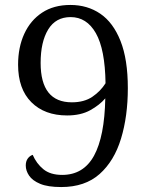

<svg xmlns="http://www.w3.org/2000/svg" viewBox="-20 -744 599 775"><path d="M227 11Q173 11 142 -2Q111 -15 97.5 -35Q84 -55 84 -76Q84 -93 92 -104Q100 -115 112 -119Q127 -84 155 -61Q183 -38 231 -38Q317 -38 359.5 -115.5Q402 -193 405 -347Q382 -320 344 -299Q306 -278 251 -278Q160 -278 106.5 -331.5Q53 -385 53 -483Q53 -553 78 -607.5Q103 -662 150 -693Q197 -724 264 -724Q333 -724 385 -688.5Q437 -653 466.5 -578.5Q496 -504 496 -388Q496 -275 468.5 -184.5Q441 -94 382 -41.5Q323 11 227 11ZM270 -331Q320 -331 353 -353.5Q386 -376 406 -408Q404 -545 367 -610Q330 -675 265 -675Q205 -675 174.5 -625Q144 -575 144 -490Q144 -331 270 -331Z"/></svg>

Font: Noto Serif Hentaigana
Style: Regular
Weight: 400
Designer: Kazuhiro Yamada
Foundry: nipponia
Version: Version 1.000; ttfautohint (v1.8.4.7-5d5b)